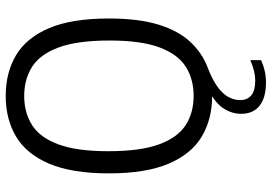

<svg xmlns="http://www.w3.org/2000/svg" viewBox="-166 -624 997 706"><g transform="rotate(-90 333.0 -271.5)"><path d="M382 207.5Q326 207.5 296.5 183.8Q267 160 267 116.5Q267 81 288.2 49.5Q309.5 18 362 -7.5L357.5 9.5H332.5Q247 9.5 183 -28.8Q119 -67 83.5 -150.8Q48 -234.5 48 -370Q48 -506 83.5 -589.5Q119 -673 183 -711.2Q247 -749.5 333 -749.5Q418.5 -749.5 482.5 -711.5Q546.5 -673.5 582 -590Q617.5 -506.5 617.5 -370Q617.5 -260.5 594.8 -187.2Q572 -114 531.2 -70.5Q490.5 -27 437.5 -7Q393 10 366.5 29.2Q340 48.5 328.8 69.5Q317.5 90.5 317.5 112Q317.5 139.5 335.2 153.8Q353 168 388.5 168Q405.5 168 423.5 163.8Q441.5 159.5 464.5 150V189.5Q444.5 198.5 424.2 203Q404 207.5 382 207.5ZM333 -58.5Q394.5 -58.5 440.2 -87.5Q486 -116.5 511.2 -184Q536.5 -251.5 536.5 -367.5Q536.5 -486 511.2 -554.5Q486 -623 440.2 -652.2Q394.5 -681.5 333 -681.5Q271.5 -681.5 225.8 -652.8Q180 -624 154.8 -556.2Q129.5 -488.5 129.5 -372.5Q129.5 -254 154.8 -185.5Q180 -117 225.5 -87.8Q271 -58.5 333 -58.5Z"/></g></svg>

Font: Encode Sans SemiCondensed
Style: Regular
Weight: 400
Width: 4
Designer: Multiple Designers
Foundry: Impallari Type
Version: Version 3.002